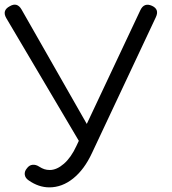

<svg xmlns="http://www.w3.org/2000/svg" viewBox="-22 -801 744 829"><path d="M191 8Q145 8 102 -22Q87 -32 85 -46.5Q83 -61 94 -74Q104 -88 118.5 -89.5Q133 -91 148 -81Q159 -74 169.5 -70.5Q180 -67 193 -67Q223 -67 254 -94Q285 -121 308 -171L584 -757Q600 -791 634 -776Q667 -761 651 -727L375 -140Q342 -69 294 -30.5Q246 8 191 8ZM339 -158 5 -723Q-14 -756 20 -774Q52 -793 71 -760L392 -197Z"/></svg>

Font: Comfortaa
Style: Regular
Weight: 400
Designer: Johan Aakerlund
Foundry: Johan Aakerlund
Version: Version 3.104; ttfautohint (v1.8.1.43-b0c9)